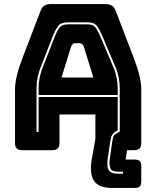

<svg xmlns="http://www.w3.org/2000/svg" viewBox="-20 -740 770 946"><path d="M676 152Q676 171 669 178.5Q662 186 643 186H532Q468 186 444.5 153Q421 120 431 51L450 -56V-176H273V-36Q273 -17 264.5 -8.5Q256 0 237 0H90Q71 0 62.5 -8.5Q54 -17 54 -36V-300Q54 -330 63.5 -369Q73 -408 93 -460L180 -687Q186 -704 198.5 -712Q211 -720 231 -720H500Q519 -720 531.5 -712Q544 -704 550 -687L637 -460Q657 -408 666.5 -369Q676 -330 676 -300V-36Q676 -17 667.5 -8.5Q659 0 640 0H606L599 46H640Q661 46 668.5 53.5Q676 61 676 80ZM562 116H586V106H562Q531 106 524 89.5Q517 73 521 43L533 -42Q536 -64 541.5 -72Q547 -80 566 -90H570V-303Q570 -331 565.5 -354.5Q561 -378 553 -400L484 -563Q472 -592 458.5 -611Q445 -630 412 -630H314Q280 -630 266 -611Q252 -592 241 -564L177 -400Q169 -378 164.5 -354.5Q160 -331 160 -303V-90H170V-262H560V-98Q539 -86 533 -76Q527 -66 523 -42L511 41Q505 78 515 97Q525 116 562 116ZM170 -303Q170 -330 174.5 -353Q179 -376 186 -396L250 -560Q260 -585 272 -602.5Q284 -620 314 -620H412Q440 -620 452 -602.5Q464 -585 475 -559L544 -396Q551 -376 555.5 -353Q560 -330 560 -303V-272H170ZM330 -510 283 -358H440L393 -510Q389 -519 384.5 -523Q380 -527 374 -527H349Q343 -527 338.5 -523Q334 -519 330 -510Z"/></svg>

Font: Bungee Inline
Style: Regular
Weight: 400
Version: Version 1.000;PS 1.0;hotconv 1.0.72;makeotf.lib2.5.5900